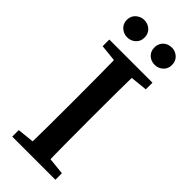

<svg xmlns="http://www.w3.org/2000/svg" viewBox="-255 -820 856 856"><g transform="rotate(45 173.0 -392.0)"><path d="M86 -675Q64 -675 47 -690Q30 -705 30 -729Q30 -754 47 -769Q64 -784 86 -784Q109 -784 125.5 -769Q142 -754 142 -729Q142 -705 125.5 -690Q109 -675 86 -675ZM260 -675Q236 -675 220 -690Q204 -705 204 -729Q204 -754 220 -769Q236 -784 260 -784Q282 -784 298.5 -769Q315 -754 315 -729Q315 -705 298.5 -690Q282 -675 260 -675ZM37 0V-41L161 -54H183L309 -41V0ZM115 0Q117 -69 117.5 -140.5Q118 -212 118 -285V-326Q118 -397 117.5 -468.5Q117 -540 115 -612H230Q228 -542 227.5 -470.5Q227 -399 227 -326V-285Q227 -214 227.5 -142.5Q228 -71 230 0ZM37 -570V-612H309V-570L183 -557H161Z"/></g></svg>

Font: Lisu Bosa SemiBold
Style: Regular
Weight: 600
Designer: David Morse, Annie Olsen, Victor Gaultney, Frank Grießhammer (Latin)
Foundry: SIL International
Version: Version 2.000